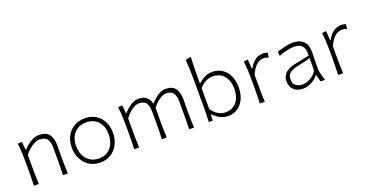

<svg xmlns="http://www.w3.org/2000/svg" viewBox="-35 -1459 4132 2166"><g transform="rotate(-20 2031.0 -376.0)"><path d="M102.5 0H161.6Q158.7 -57.1 158 -109.9Q157.2 -162.6 157.2 -224.6V-349.6Q181.2 -383.8 213.1 -410.6Q245.1 -437.5 278.1 -453.4Q311 -469.2 337.9 -469.2Q404.3 -469.2 429.7 -433.1Q455.1 -397 455.1 -326.2V-224.6Q455.1 -162.6 454.6 -109.9Q454.1 -57.1 451.7 0H510.3Q506.8 -57.1 506.1 -110.1Q505.4 -163.1 505.4 -226.1Q505.4 -247.6 506.1 -275.9Q506.8 -304.2 506.8 -336.9Q506.8 -425.3 470.2 -472.4Q433.6 -519.5 349.1 -519.5Q312.5 -519.5 276.4 -502.4Q240.2 -485.4 210.2 -460.9Q180.2 -436.5 161.1 -414.6H153.8L144.5 -512.2L94.2 -508.3Q101.1 -450.7 103.8 -391.6Q106.4 -332.5 106.4 -277.3V-226.1Q106.4 -163.1 105.7 -110.1Q105 -57.1 102.5 0Z M900.4 -37.6Q833 -39.1 789.3 -70.3Q745.6 -101.6 724.1 -151.4Q702.6 -201.2 702.6 -257.8Q702.6 -317.4 724.6 -365.2Q746.6 -413.1 790.8 -441.7Q835 -470.2 900.4 -471.7Q992.7 -469.2 1043.5 -410.9Q1094.2 -352.5 1094.2 -257.8Q1094.2 -201.2 1073.7 -151.4Q1053.2 -101.6 1010.3 -70.3Q967.3 -39.1 900.4 -37.6ZM900.4 10.3Q974.6 10.3 1029.8 -25.6Q1085 -61.5 1115.5 -122.3Q1146 -183.1 1146 -257.8Q1146 -332 1116.5 -391.4Q1086.9 -450.7 1031.7 -485.1Q976.6 -519.5 899.9 -519.5Q825.7 -519.5 769.5 -485.8Q713.4 -452.1 682.1 -393.1Q650.9 -334 650.9 -257.8Q650.9 -204.6 667.5 -156.2Q684.1 -107.9 715.8 -70.6Q747.6 -33.2 793.9 -11.5Q840.3 10.3 900.4 10.3Z M1966.3 0H2024.9Q2021.5 -57.1 2020.8 -110.1Q2020 -163.1 2020 -226.1Q2020 -247.6 2020.8 -275.9Q2021.5 -304.2 2021.5 -336.9Q2021.5 -425.3 1985.8 -472.4Q1950.2 -519.5 1871.6 -519.5Q1835 -519.5 1801.3 -502.9Q1767.6 -486.3 1739.3 -461.4Q1710.9 -436.5 1689.9 -411.6H1684.6Q1672.4 -464.8 1638.2 -492.2Q1604 -519.5 1544.4 -519.5Q1507.8 -519.5 1473.9 -502.4Q1439.9 -485.4 1412.4 -460.9Q1384.8 -436.5 1365.7 -414.6H1358.4L1349.1 -512.2L1298.8 -508.3Q1305.7 -450.7 1308.3 -391.6Q1311 -332.5 1311 -277.3V-226.1Q1311 -163.1 1310.3 -110.1Q1309.6 -57.1 1307.1 0H1366.2Q1363.3 -57.1 1362.5 -109.9Q1361.8 -162.6 1361.8 -224.6V-349.6Q1397.5 -400.4 1444.8 -434.8Q1492.2 -469.2 1532.2 -469.2Q1595.2 -469.2 1618.9 -433.1Q1642.6 -397 1642.6 -326.2V-224.6Q1642.6 -162.6 1642.1 -109.9Q1641.6 -57.1 1639.2 0H1697.8Q1695.3 -44.9 1693.8 -86.7Q1692.4 -128.4 1692.4 -174.3Q1692.4 -199.7 1692.6 -233.2Q1692.9 -266.6 1693.1 -299.8Q1693.4 -333 1693.8 -357.4Q1729.5 -405.3 1775.1 -437.3Q1820.8 -469.2 1859.4 -469.2Q1921.9 -469.2 1945.6 -433.1Q1969.2 -397 1969.2 -326.2V-224.6Q1969.2 -162.6 1969 -109.9Q1968.8 -57.1 1966.3 0Z M2430.7 10.3Q2486.3 10.3 2528.3 -11Q2570.3 -32.2 2598.1 -69.1Q2626 -106 2640.1 -154.1Q2654.3 -202.1 2654.3 -255.9Q2654.3 -331.5 2627.4 -391.1Q2600.6 -450.7 2550 -485.1Q2499.5 -519.5 2428.7 -519.5Q2376.5 -519.5 2335 -496.8Q2293.5 -474.1 2264.6 -447.3H2257.3V-507.8Q2257.3 -574.2 2258.5 -636.5Q2259.8 -698.7 2262.7 -761.7L2197.8 -749.5Q2202.6 -693.4 2204.8 -633.3Q2207 -573.2 2207 -507.8V-226.1Q2207 -163.1 2206.3 -110.1Q2205.6 -57.1 2203.1 0H2248.5L2253.9 -71.8H2260.7Q2298.8 -31.7 2343 -10.7Q2387.2 10.3 2430.7 10.3ZM2420.9 -38.6Q2374.5 -39.1 2332.8 -63.5Q2291 -87.9 2257.3 -134.8V-387.2Q2292 -429.2 2335.4 -449.7Q2378.9 -470.2 2418.9 -470.7Q2481.4 -469.2 2522 -440.4Q2562.5 -411.6 2582.3 -363.5Q2602.1 -315.4 2602.1 -255.9Q2602.1 -199.2 2583.3 -150.1Q2564.5 -101.1 2524.7 -70.6Q2484.9 -40 2420.9 -38.6Z M2815.4 0H2874.5Q2871.6 -57.1 2870.8 -109.9Q2870.1 -162.6 2870.1 -224.6V-322.8Q2898.4 -387.7 2928.2 -418.2Q2958 -448.7 2984.6 -457.8Q3011.2 -466.8 3029.8 -466.8Q3043 -466.8 3058.6 -463.1Q3074.2 -459.5 3088.9 -454.1L3093.8 -510.7Q3080.6 -514.6 3066.4 -517.1Q3052.2 -519.5 3036.6 -519.5Q3014.6 -519.5 2986.1 -510.3Q2957.5 -501 2927.7 -475.6Q2897.9 -450.2 2871.6 -401.4H2864.7L2857.4 -512.2L2807.1 -508.3Q2814 -450.7 2816.7 -391.6Q2819.3 -332.5 2819.3 -277.3V-226.1Q2819.3 -163.1 2818.6 -110.1Q2817.9 -57.1 2815.4 0Z M3347.2 -37.1Q3297.4 -37.1 3265.1 -60.1Q3232.9 -83 3232.9 -137.7Q3232.9 -174.8 3251.2 -197.5Q3269.5 -220.2 3299.6 -232.9Q3329.6 -245.6 3364.7 -252.4Q3418.5 -262.7 3448.2 -270Q3478 -277.3 3493.4 -283Q3508.8 -288.6 3518.1 -293L3517.1 -142.6Q3497.6 -106.9 3467 -83.5Q3436.5 -60.1 3404.3 -48.6Q3372.1 -37.1 3347.2 -37.1ZM3336.4 9.8Q3367.2 9.8 3400.4 -1.7Q3433.6 -13.2 3463.6 -34.2Q3493.7 -55.2 3515.6 -82.5H3522.5L3544.9 0H3597.2Q3583.5 -42 3574.2 -78.1Q3564.9 -114.3 3564.9 -146V-216.8Q3564.9 -251.5 3566.4 -286.1Q3567.9 -320.8 3567.9 -343.3Q3567.9 -436 3521.2 -477.8Q3474.6 -519.5 3395.5 -519.5Q3365.7 -519.5 3330.6 -512.7Q3295.4 -505.9 3262.5 -496.8Q3229.5 -487.8 3206.1 -481L3210 -428.7Q3248 -443.8 3283.7 -453.1Q3319.3 -462.4 3346.9 -466.8Q3374.5 -471.2 3389.2 -471.2Q3426.3 -471.2 3456.5 -460.4Q3486.8 -449.7 3503.9 -417.5Q3521 -385.3 3518.6 -320.3L3345.2 -284.7Q3319.3 -279.3 3291 -269.5Q3262.7 -259.8 3238.3 -242.7Q3213.9 -225.6 3198.5 -198.2Q3183.1 -170.9 3183.1 -130.4Q3183.1 -89.4 3201.2 -57.6Q3219.2 -25.9 3253.4 -8.1Q3287.6 9.8 3336.4 9.8Z M3755.4 0H3814.5Q3811.5 -57.1 3810.8 -109.9Q3810.1 -162.6 3810.1 -224.6V-322.8Q3838.4 -387.7 3868.2 -418.2Q3897.9 -448.7 3924.6 -457.8Q3951.2 -466.8 3969.7 -466.8Q3982.9 -466.8 3998.5 -463.1Q4014.2 -459.5 4028.8 -454.1L4033.7 -510.7Q4020.5 -514.6 4006.3 -517.1Q3992.2 -519.5 3976.6 -519.5Q3954.6 -519.5 3926 -510.3Q3897.5 -501 3867.7 -475.6Q3837.9 -450.2 3811.5 -401.4H3804.7L3797.4 -512.2L3747.1 -508.3Q3753.9 -450.7 3756.6 -391.6Q3759.3 -332.5 3759.3 -277.3V-226.1Q3759.3 -163.1 3758.5 -110.1Q3757.8 -57.1 3755.4 0Z"/></g></svg>

Font: Pinar VF
Style: Regular
Weight: 300
Designer: Amin Abedi
Version: Version 2.000